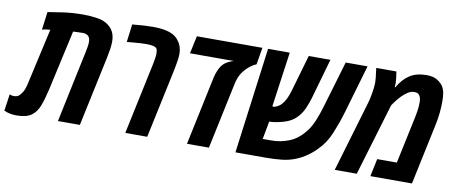

<svg xmlns="http://www.w3.org/2000/svg" viewBox="-92 -877 2645 1124"><g transform="rotate(10 1230.0 -315.5)"><path d="M43 9.8Q0 9.8 -31.7 -5.4L-17.6 -104.5Q-3.9 -99.1 6.8 -99.1Q26.4 -99.6 36.1 -106.9Q45.9 -114.3 56.6 -131.8Q62 -140.1 66.2 -150.6Q70.3 -161.1 75.7 -182.6L150.9 -518.6Q139.2 -517.6 127 -515.9Q114.7 -514.2 102.5 -510.7L116.7 -617.7Q150.4 -623.5 206.5 -631.6Q262.7 -639.6 327.1 -639.6Q369.1 -639.6 410.9 -633.1Q452.6 -626.5 478.5 -605Q519.5 -573.7 519.5 -513.2Q519.5 -493.7 515.9 -468.5Q512.2 -443.4 506.3 -415.5L418 0H287.6L377.4 -425.8Q386.2 -465.8 386.2 -486.8Q386.2 -512.2 373.5 -522.9Q366.7 -528.8 357.9 -531Q349.1 -533.2 341.8 -533.2Q336.4 -533.2 319.1 -532.7Q301.8 -532.2 284.2 -531.2L204.6 -172.4Q191.4 -114.7 176 -74Q160.6 -33.2 130.4 -11.7Q100.1 9.8 43 9.8Z M688 0 778.3 -425.8Q781.7 -443.4 784.4 -460Q787.1 -476.6 787.1 -488.3Q787.1 -496.6 785.4 -507.1Q783.7 -517.6 778.3 -522Q772.5 -526.9 760.7 -529.8Q750.5 -532.2 737.8 -533Q725.1 -533.7 717.3 -533.7Q704.6 -533.7 683.8 -532.5Q663.1 -531.2 641.1 -529.3Q619.1 -527.3 604 -525.9L617.7 -632.3Q654.8 -636.2 685.8 -637.9Q716.8 -639.6 740.7 -639.6Q831.5 -639.6 872.1 -609.9Q885.7 -600.6 895.5 -586.4Q919.9 -554.7 919.9 -510.7Q919.9 -492.2 916 -467Q912.1 -441.9 906.7 -415.5L818.4 0Z M1054.7 0 1141.1 -408.7Q1145.5 -430.7 1156.2 -454.6Q1167 -478.5 1181.2 -493.2Q1190.9 -502.9 1204.6 -510.3Q1218.3 -517.6 1232.9 -522.5L1240.2 -524.9H980L1002.4 -629.9H1392.1L1375 -528.8Q1367.2 -525.9 1354 -518.1Q1340.8 -510.3 1325.7 -496.6Q1304.7 -477.1 1290.5 -453.9Q1276.4 -430.7 1268.6 -394.5L1185.1 0Z M1342.8 0 1425.8 -629.9H1554.7L1508.8 -303.2Q1515.6 -301.3 1519.5 -301.3Q1531.2 -305.2 1543.5 -311.8Q1555.7 -318.4 1566.9 -332.5Q1577.1 -345.2 1586.7 -364.5Q1596.2 -383.8 1604.5 -412.1L1667.5 -629.9H1796.4L1728 -390.1Q1718.3 -357.9 1705.6 -328.9Q1692.9 -299.8 1672.9 -276.4Q1645 -244.6 1605.7 -230.7Q1566.4 -216.8 1520.5 -211.9Q1510.3 -211.9 1506.3 -211.9L1486.3 -105H1537.6Q1593.3 -105 1642.8 -125Q1692.4 -145 1729 -189.9Q1756.3 -221.7 1774.2 -264.9Q1792 -308.1 1804.7 -351.6L1887.2 -629.9H2017.1L1933.1 -342.3Q1914.1 -277.8 1887.5 -213.1Q1860.8 -148.4 1817.4 -106.4Q1794.9 -82 1764.4 -60.5Q1733.9 -39.1 1702.6 -26.4Q1665 -10.3 1621.1 -5.1Q1577.1 0 1523.9 0Z M1933.1 0 2055.7 -413.6Q2064.5 -441.4 2071 -480Q2077.6 -518.6 2077.6 -543.5Q2077.6 -555.7 2075.9 -572Q2074.2 -588.4 2068.8 -629.9H2188.5Q2191.4 -612.3 2193.6 -594.7Q2195.8 -577.1 2196.3 -562Q2196.3 -555.2 2195.8 -549.3Q2195.3 -543.5 2194.8 -537.6H2198.2Q2228 -588.9 2267.6 -614.3Q2307.1 -639.6 2367.2 -639.6Q2405.3 -639.6 2428.5 -626Q2451.7 -612.3 2464.4 -594.2Q2475.6 -576.7 2479.7 -555.9Q2483.9 -535.2 2483.9 -502.9Q2483.9 -469.2 2480.2 -433.8Q2476.6 -398.4 2468.3 -359.9L2392.1 0H2145L2167 -105H2283.7L2339.8 -369.6Q2346.2 -398.4 2350.1 -424.1Q2354 -449.7 2354 -476.6Q2354 -500 2345 -514.9Q2335.9 -529.8 2314 -529.8Q2292.5 -529.8 2273.4 -516.8Q2254.4 -503.9 2237.8 -486.8Q2214.4 -461.9 2199.7 -439.5L2192.4 -428.7L2064 0Z"/></g></svg>

Font: Open Sans Condensed
Style: Bold Italic
Weight: 700
Width: 3
Italic angle: -12°
Designer: Monotype Design Team
Foundry: Monotype Imaging Inc.
Version: Version 3.003; ttfautohint (v1.8.4)